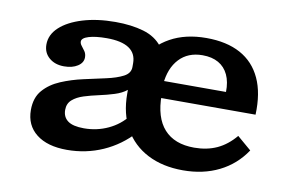

<svg xmlns="http://www.w3.org/2000/svg" viewBox="-55 -522 965 628"><g transform="rotate(10 427.5 -208.0)"><path d="M583.4 11.3Q515.4 11.3 465.5 -14.6Q415.5 -40.4 388.1 -88.9Q360.8 -137.3 360.8 -204.3Q360.8 -272.4 388 -322.6Q415.1 -372.8 465.4 -400.6Q515.6 -428.3 584.4 -428.3Q652.3 -428.3 698.1 -403.3Q743.9 -378.3 766.4 -329.5Q789 -280.8 786.1 -209.2H432.9L431.2 -265.6H678Q678.7 -299 667.6 -322.5Q656.5 -346.1 635 -358.3Q613.5 -370.6 582.1 -370.6Q533.9 -370.6 504.9 -339.7Q475.8 -308.7 471.1 -254.1L474.4 -249.5Q473.6 -243.4 473 -236.1Q472.4 -228.8 472.4 -219.2Q472.4 -144.5 506.8 -106.3Q541.2 -68.1 606.7 -68.1Q649 -68.1 682.3 -83.4Q715.6 -98.8 742.5 -131L789.3 -90.9Q755.7 -40.8 703.1 -14.8Q650.4 11.3 583.4 11.3ZM240.7 -67.8Q283.6 -67.8 321.1 -85.3Q358.5 -102.7 383.9 -135.3L360.8 -204.3V-216.6Q344.8 -203.7 320.7 -196.2Q296.6 -188.6 270.5 -183Q244.4 -177.4 221.6 -170.2Q198.8 -163 184.5 -150.4Q170.1 -137.8 170.1 -116.6Q170.1 -93 187.1 -80.4Q204 -67.8 240.7 -67.8ZM198.1 11.3Q132.9 11.3 96.3 -17.5Q59.7 -46.2 59.7 -97Q59.7 -138 81.5 -162.9Q103.2 -187.9 137.9 -202.5Q172.6 -217.1 211.1 -225.6Q249.6 -234.2 284.3 -241.7Q319 -249.3 340.8 -260.7Q362.5 -272.1 362.5 -292.8V-305.4Q362.5 -338.1 337.7 -354.6Q312.8 -371.1 263.7 -371.1Q226.8 -371.1 204.2 -364.3Q181.6 -357.4 181.6 -345.7Q181.6 -338.8 187.2 -331.9Q192.9 -324.9 198.5 -316.7Q204.2 -308.4 204.2 -296.7Q204.2 -278.9 186.5 -267.5Q168.9 -256.1 141.4 -256.1Q111.2 -256.1 91.9 -272.7Q72.5 -289.3 72.5 -316.6Q72.5 -349.3 99.6 -374.3Q126.7 -399.3 174.3 -413.8Q221.9 -428.3 282.7 -428.3Q335.8 -428.3 376.3 -416.4Q416.7 -404.5 439.4 -374.8Q462.1 -345.1 462.1 -290.8L416.4 -85.5Q373.3 -38.1 317.3 -13.4Q261.4 11.3 198.1 11.3Z"/></g></svg>

Font: Playfair 5pt SemiExpanded Light
Style: Regular
Weight: 300
Width: 6
Designer: Claus Eggers Sørensen
Foundry: Claus Eggers Sørensen
Version: Version 2.203